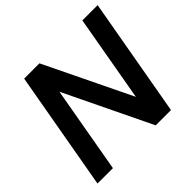

<svg xmlns="http://www.w3.org/2000/svg" viewBox="-169 -883 1066 1066"><g transform="rotate(-45 363.5 -350.0)"><path d="M26 0 150 -700H270L517 -190L607 -700H727L603 0H483L237 -510L147 0Z"/></g></svg>

Font: DM Sans SemiBold
Style: Italic
Weight: 600
Italic angle: -10°
Designer: Colophon Foundry, Jonny Pinhorn
Foundry: Colophon Foundry
Version: Version 4.004;gftools[0.9.30]